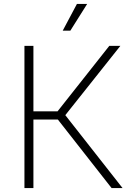

<svg xmlns="http://www.w3.org/2000/svg" viewBox="-20 -962 678 982"><path d="M105 0V-727.5H150.9V-392.6H274.4L539.1 -727.5H595.7L314 -373L606.9 0H550.8L275.9 -350.6H150.9V0ZM300.8 -805.2 373.5 -941.9H425.8L339.8 -805.2Z"/></svg>

Font: Inter ExtraLight
Style: Regular
Weight: 250
Designer: Rasmus Andersson
Foundry: rsms
Version: Version 4.001;git-66647c0bb